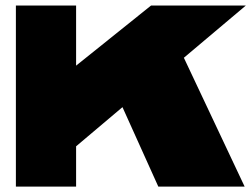

<svg xmlns="http://www.w3.org/2000/svg" viewBox="-20 -693 933 713"><path d="M662.8 -478.5 893 -672.5H541L262.6 -449.2V-672.5H39V0H262.6V-149.7L434.8 -295.1L567.9 0H888.5L662.8 -478.5Z"/></svg>

Font: JUMBOTRON
Style: Regular
Weight: 400
Designer: Ian Langley
Foundry: Ian Langley
Version: Version 1.005;Fontself Maker 3.5.8